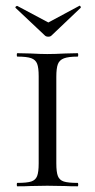

<svg xmlns="http://www.w3.org/2000/svg" viewBox="-20 -655 333 675"><path d="M253 -12Q255 -12 255 -6Q255 0 253 0Q225 0 209 -1L146 -2L87 -1Q70 0 41 0Q39 0 39 -6Q39 -12 41 -12Q75 -12 90 -17Q105 -22 110.5 -36Q116 -50 116 -81V-387Q116 -417 110.5 -431Q105 -445 89.5 -450.5Q74 -456 41 -456Q39 -456 39 -462Q39 -468 41 -468L87 -467Q123 -465 146 -465Q172 -465 210 -467L253 -468Q255 -468 255 -462Q255 -456 253 -456Q221 -456 205 -450Q189 -444 183.5 -429.5Q178 -415 178 -385V-81Q178 -50 183.5 -36Q189 -22 204 -17Q219 -12 253 -12ZM34 -629Q34 -631 37 -633Q40 -635 41 -634L150 -576L258 -634L260 -635Q262 -635 263.5 -631.5Q265 -628 263 -627L161 -530Q157 -526 150 -526Q142 -526 138 -530L35 -627Z"/></svg>

Font: Cormorant SC
Style: Regular
Weight: 400
Designer: Christian Thalmann (Catharsis Fonts)
Foundry: Catharsis Fonts
Version: Version 4.000